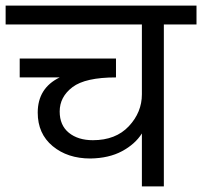

<svg xmlns="http://www.w3.org/2000/svg" viewBox="-42 -662 718 682"><path d="M656 -642V-575H540V0H462V-188Q438 -150 391.5 -125Q345 -100 279 -99Q198 -99 145 -143Q92 -187 92 -262Q92 -349 170 -387H28V-454H370V-387Q261 -387 215.5 -352.5Q170 -318 170 -266Q170 -217 202.5 -190.5Q235 -164 288 -164Q369 -164 415.5 -213.5Q462 -263 462 -327V-575H-22V-642Z"/></svg>

Font: Hind Regular
Style: Regular
Weight: 400
Designer: Manushi Parikh, Satya Rajpurohit
Foundry: Indian Type Foundry
Version: Version 1.201;PS 1.0;hotconv 1.0.78;makeotf.lib2.5.61930; tt